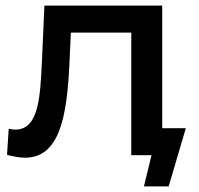

<svg xmlns="http://www.w3.org/2000/svg" viewBox="-20 -552 709 683"><path d="M641 -96H557V-532H138L129 -331C123 -215 120 -91 35 -91C28 -91 20 -92 11 -94L5 -1C29 5 50 9 69 9C192 9 218 -137 227 -325L232 -436H447V0H519L492 111H580Z"/></svg>

Font: Montserrat-Alt1 SemBd
Style: Regular
Weight: 600
Designer: Differentunic
Foundry: Differentunic
Version: Version 7.222